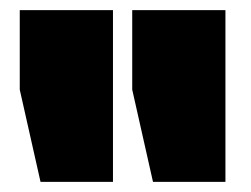

<svg xmlns="http://www.w3.org/2000/svg" viewBox="-20 -701 496 379"><path d="M60 -342 19 -524V-681H203V-342ZM282 -342 241 -524V-681H425V-342Z"/></svg>

Font: Gabarito Black
Style: Regular
Weight: 900
Designer: Leandro Assis / Alvaro Franca / Felipe Casaprima
Foundry: Naipe Foundry
Version: Version 1.000